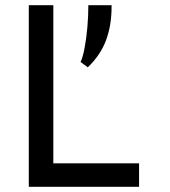

<svg xmlns="http://www.w3.org/2000/svg" viewBox="-20 -720 656 740"><path d="M91 0V-700H185.5V-90.5H516V0ZM318.5 -460.5 290.5 -481Q299.5 -500 306.2 -536.2Q313 -572.5 316.8 -615.8Q320.5 -659 320.5 -700H410V-692Q410 -623 389 -565.8Q368 -508.5 318.5 -460.5Z"/></svg>

Font: Overpass Mono Light Medium
Style: Regular
Weight: 500
Monospace: yes
Version: Version 4.000